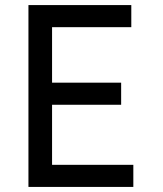

<svg xmlns="http://www.w3.org/2000/svg" viewBox="-20 -736 640 756"><path d="M92 0V-716H497V-629H185V-87H505V0ZM146 -323.5V-410.5H457V-323.5Z"/></svg>

Font: Google Sans Code
Style: Regular
Weight: 400
Monospace: yes
Designer: Google Sans Code Authors
Foundry: Google LLC
Version: Version 6.000